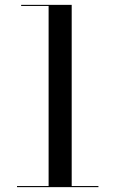

<svg xmlns="http://www.w3.org/2000/svg" viewBox="-20 -770 474 790"><path d="M50 -4.5V0H385V-4.5H275V-750H67V-745.5H180V-4.5Z"/></svg>

Font: Bodoni* 36pt
Style: Regular
Weight: 400
Version: Version 2.3